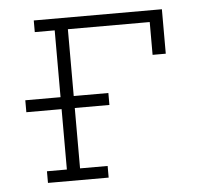

<svg xmlns="http://www.w3.org/2000/svg" viewBox="-44 -577 687 624"><g transform="rotate(-5 300.0 -265.0)"><path d="M88 0V-38H153V-235H38V-274H153V-492H88V-530H506V-385H463V-492H196V-274H309V-235H196V-38H286V0Z"/></g></svg>

Font: Iosevka Curly Slab XLtEx
Style: Regular
Weight: 200
Width: 7
Monospace: yes
Designer: Belleve Invis
Foundry: Belleve Invis
Version: Version 11.1.0; ttfautohint (v1.8.3)